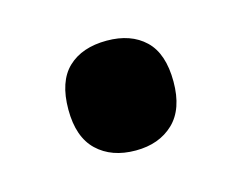

<svg xmlns="http://www.w3.org/2000/svg" viewBox="-41 -489 349 277"><g transform="rotate(-15 133.5 -351.0)"><path d="M55 -351Q55 -393 76 -413Q97 -433 134 -433Q170 -433 191 -413Q212 -393 212 -351Q212 -310 190.5 -289.5Q169 -269 134 -269Q98 -269 76.5 -289.5Q55 -310 55 -351Z"/></g></svg>

Font: Noto Sans Sinhala UI Condensed
Style: Bold
Weight: 700
Width: 3
Designer: Jelle Bosma - Monotype Design Team
Foundry: Monotype Imaging Inc.
Version: Version 2.006; ttfautohint (v1.8.4.7-5d5b)